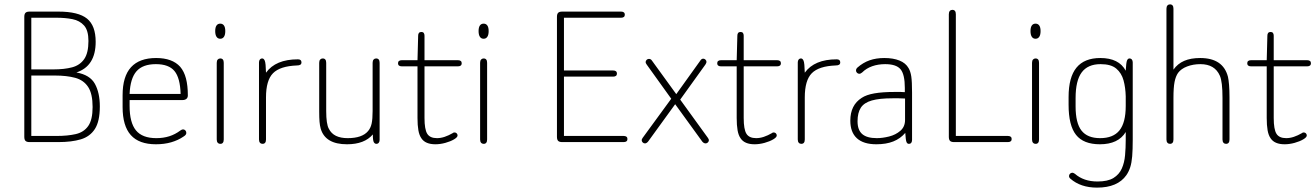

<svg xmlns="http://www.w3.org/2000/svg" viewBox="-20 -649 6008 877"><path d="M329 -318Q417 -347 417 -458Q417 -532 377.5 -564Q338 -596 247 -596H115Q102 -596 96.5 -590.5Q91 -585 91 -572V-24Q91 -11 96.5 -5.5Q102 0 115 0H247Q307 0 349 -12.5Q391 -25 413.5 -60Q436 -95 436 -163Q436 -225 413.5 -266Q391 -307 329 -318ZM123 -332V-568H239Q278 -568 311 -561.5Q344 -555 364 -532.5Q384 -510 384 -462Q384 -407 364.5 -379Q345 -351 309.5 -341.5Q274 -332 224 -332ZM123 -28V-304H231Q285 -304 323.5 -293.5Q362 -283 382.5 -252Q403 -221 403 -160Q403 -102 383 -73.5Q363 -45 326 -36.5Q289 -28 238 -28Z M572 -192H814Q825 -192 831.5 -197.5Q838 -203 838 -213Q838 -258 829.5 -290.5Q821 -323 803 -344Q767 -384 693 -384Q617 -384 578.5 -342Q540 -300 540 -214V-160Q540 -74 577.5 -32Q615 10 692 10Q730 10 761.5 1Q793 -8 818 -25Q826 -30 828.5 -34Q831 -38 831 -42Q831 -49 826.5 -53.5Q822 -58 816 -58Q811 -58 804 -53Q780 -35 753 -26.5Q726 -18 694 -18Q630 -18 601 -53.5Q572 -89 572 -165ZM805 -220H572Q575 -291 603.5 -323.5Q632 -356 692 -356Q751 -356 777 -324.5Q803 -293 805 -220Z M986 -541Q975 -541 969 -532.5Q963 -524 963 -507Q963 -490 969 -481Q975 -472 986 -472Q997 -472 1003 -481Q1009 -490 1009 -507Q1009 -524 1003 -532.5Q997 -541 986 -541ZM970 -12Q970 -2 974.5 3Q979 8 987 8Q994 8 998 3Q1002 -2 1002 -12V-362Q1002 -372 998 -377Q994 -382 986 -382Q979 -382 974.5 -377Q970 -372 970 -362Z M1195 -317Q1194 -361 1189.5 -371.5Q1185 -382 1178 -382Q1171 -382 1167 -377Q1163 -372 1163 -364V-12Q1163 -2 1167.5 3Q1172 8 1179 8Q1187 8 1191 3Q1195 -2 1195 -12V-204Q1195 -282 1227 -314.5Q1259 -347 1336 -350Q1347 -350 1352 -353.5Q1357 -357 1357 -364Q1357 -371 1353 -374.5Q1349 -378 1341 -378Q1239 -378 1195 -317Z M1683 -35Q1683 -7 1687.5 0.5Q1692 8 1699 8Q1706 8 1710 3Q1714 -2 1714 -10V-362Q1714 -372 1710 -377Q1706 -382 1698 -382Q1691 -382 1686.5 -377Q1682 -372 1682 -362V-142Q1682 -105 1677.5 -84.5Q1673 -64 1661 -50Q1634 -18 1568 -18Q1536 -18 1514.5 -28.5Q1493 -39 1482 -61Q1470 -82 1470 -142V-362Q1470 -372 1466 -377Q1462 -382 1454 -382Q1447 -382 1442.5 -377Q1438 -372 1438 -362V-139Q1438 -111 1439.5 -93Q1441 -75 1445 -61Q1466 10 1565 10Q1645 10 1683 -35Z M1887 -346V-110Q1887 -77 1891 -54Q1895 -31 1905 -17Q1923 10 1969 10Q1991 10 2014.5 3.5Q2038 -3 2054 -12.5Q2070 -22 2070 -30Q2070 -36 2066 -40Q2062 -44 2056 -44Q2055 -44 2052.5 -43.5Q2050 -43 2048 -41Q2029 -30 2011 -24Q1993 -18 1976 -18Q1944 -18 1931.5 -38Q1919 -58 1919 -110V-346H2072Q2080 -346 2084.5 -349.5Q2089 -353 2089 -360Q2089 -367 2084.5 -370.5Q2080 -374 2072 -374H1919V-486Q1919 -494 1915.5 -498.5Q1912 -503 1905 -503Q1890 -503 1890 -486L1887 -374H1815Q1807 -374 1802.5 -370.5Q1798 -367 1798 -360Q1798 -353 1802.5 -349.5Q1807 -346 1815 -346Z M2189 -541Q2178 -541 2172 -532.5Q2166 -524 2166 -507Q2166 -490 2172 -481Q2178 -472 2189 -472Q2200 -472 2206 -481Q2212 -490 2212 -507Q2212 -524 2206 -532.5Q2200 -541 2189 -541ZM2173 -12Q2173 -2 2177.5 3Q2182 8 2190 8Q2197 8 2201 3Q2205 -2 2205 -12V-362Q2205 -372 2201 -377Q2197 -382 2189 -382Q2182 -382 2177.5 -377Q2173 -372 2173 -362Z M2556 -568H2817Q2825 -568 2829.5 -571.5Q2834 -575 2834 -582Q2834 -589 2829.5 -592.5Q2825 -596 2817 -596H2548Q2535 -596 2529.5 -590.5Q2524 -585 2524 -572V-24Q2524 -11 2529.5 -5.5Q2535 0 2548 0H2829Q2837 0 2841.5 -3.5Q2846 -7 2846 -14Q2846 -21 2841.5 -24.5Q2837 -28 2829 -28H2556V-299H2781Q2789 -299 2793.5 -302.5Q2798 -306 2798 -313Q2798 -320 2793.5 -323.5Q2789 -327 2781 -327H2556Z M3046 -198 2916 -20Q2911 -13 2911 -9Q2911 -3 2915.5 1.5Q2920 6 2926 6Q2933 6 2940 -2L3064 -173L3188 -2Q3195 6 3203 6Q3209 6 3213.5 1.5Q3218 -3 3218 -9Q3218 -13 3213 -20L3087 -194L3202 -354Q3207 -362 3207 -366Q3207 -372 3202.5 -376.5Q3198 -381 3192 -381Q3184 -381 3178 -371L3069 -219L2958 -372Q2953 -380 2944 -380Q2938 -380 2933.5 -375.5Q2929 -371 2929 -365Q2929 -361 2934 -354Z M3345 -346V-110Q3345 -77 3349 -54Q3353 -31 3363 -17Q3381 10 3427 10Q3449 10 3472.5 3.5Q3496 -3 3512 -12.5Q3528 -22 3528 -30Q3528 -36 3524 -40Q3520 -44 3514 -44Q3513 -44 3510.5 -43.5Q3508 -43 3506 -41Q3487 -30 3469 -24Q3451 -18 3434 -18Q3402 -18 3389.5 -38Q3377 -58 3377 -110V-346H3530Q3538 -346 3542.5 -349.5Q3547 -353 3547 -360Q3547 -367 3542.5 -370.5Q3538 -374 3530 -374H3377V-486Q3377 -494 3373.5 -498.5Q3370 -503 3363 -503Q3348 -503 3348 -486L3345 -374H3273Q3265 -374 3260.5 -370.5Q3256 -367 3256 -360Q3256 -353 3260.5 -349.5Q3265 -346 3273 -346Z M3656 -317Q3655 -361 3650.5 -371.5Q3646 -382 3639 -382Q3632 -382 3628 -377Q3624 -372 3624 -364V-12Q3624 -2 3628.5 3Q3633 8 3640 8Q3648 8 3652 3Q3656 -2 3656 -12V-204Q3656 -282 3688 -314.5Q3720 -347 3797 -350Q3808 -350 3813 -353.5Q3818 -357 3818 -364Q3818 -371 3814 -374.5Q3810 -378 3802 -378Q3700 -378 3656 -317Z M4113 -228Q4102 -229 4094 -229Q4086 -229 4080 -229Q4074 -229 4067 -229Q4011 -229 3974 -222.5Q3937 -216 3916 -202Q3864 -169 3864 -98Q3864 -45 3894 -17.5Q3924 10 3983 10Q4028 10 4060.5 -3Q4093 -16 4115 -42Q4117 -9 4120.5 -0.5Q4124 8 4131 8Q4139 8 4142.5 3Q4146 -2 4146 -10V-226Q4146 -276 4142.5 -299.5Q4139 -323 4130 -338Q4117 -361 4088.5 -372.5Q4060 -384 4019 -384Q3982 -384 3952 -373.5Q3922 -363 3896 -340Q3890 -334 3890 -327Q3890 -321 3894.5 -316.5Q3899 -312 3905 -312Q3911 -312 3918 -318Q3937 -337 3964 -346.5Q3991 -356 4023 -356Q4074 -356 4093.5 -332.5Q4113 -309 4113 -247ZM4114 -199V-101Q4114 -70 4092.5 -51.5Q4071 -33 4041 -25.5Q4011 -18 3985 -18Q3940 -18 3918.5 -36.5Q3897 -55 3897 -95Q3897 -134 3912 -157Q3927 -180 3962 -190Q3997 -200 4057 -200Q4071 -200 4085.5 -200Q4100 -200 4114 -199Z M4346 -28V-584Q4346 -594 4342 -599Q4338 -604 4330 -604Q4323 -604 4318.5 -599Q4314 -594 4314 -584V-24Q4314 -11 4319.5 -5.5Q4325 0 4338 0H4584Q4592 0 4596.5 -3.5Q4601 -7 4601 -14Q4601 -21 4596.5 -24.5Q4592 -28 4584 -28Z M4710 -541Q4699 -541 4693 -532.5Q4687 -524 4687 -507Q4687 -490 4693 -481Q4699 -472 4710 -472Q4721 -472 4727 -481Q4733 -490 4733 -507Q4733 -524 4727 -532.5Q4721 -541 4710 -541ZM4694 -12Q4694 -2 4698.5 3Q4703 8 4711 8Q4718 8 4722 3Q4726 -2 4726 -12V-362Q4726 -372 4722 -377Q4718 -382 4710 -382Q4703 -382 4698.5 -377Q4694 -372 4694 -362Z M5122 -46V-11Q5122 26 5119 60Q5116 94 5104 121Q5092 148 5066 164Q5040 180 4993 180Q4930 180 4890 145Q4887 143 4884 141.5Q4881 140 4878 140Q4872 140 4867.5 144.5Q4863 149 4863 155Q4863 162 4869 167Q4916 208 4991 208Q5085 208 5125 151Q5136 135 5142.5 115Q5149 95 5151.5 65Q5154 35 5154 -11V-364Q5154 -372 5150 -377Q5146 -382 5139 -382Q5132 -382 5128 -373Q5124 -364 5122 -326Q5091 -384 5006 -384Q4933 -384 4897 -340Q4861 -296 4861 -206V-170Q4861 -76 4895 -33Q4929 10 5004 10Q5088 10 5122 -46ZM5122 -209V-165Q5122 -89 5093.5 -53.5Q5065 -18 5005 -18Q4947 -18 4920 -52.5Q4893 -87 4893 -163V-201Q4893 -281 4921 -318.5Q4949 -356 5007 -356Q5055 -356 5079 -335.5Q5103 -315 5112 -282Q5121 -249 5122 -209Z M5340 -331V-609Q5340 -619 5336 -624Q5332 -629 5324 -629Q5317 -629 5312.5 -624Q5308 -619 5308 -609V-12Q5308 -2 5312.5 3Q5317 8 5324 8Q5332 8 5336 3Q5340 -2 5340 -12V-202Q5340 -249 5345 -274.5Q5350 -300 5361 -316Q5375 -335 5402.5 -345.5Q5430 -356 5463 -356Q5529 -356 5552 -303Q5564 -276 5564 -202V-12Q5564 -2 5568.5 3Q5573 8 5580 8Q5588 8 5592 3Q5596 -2 5596 -12V-205Q5596 -237 5594 -261Q5592 -285 5589 -298Q5567 -384 5462 -384Q5419 -384 5389 -371Q5359 -358 5340 -331Z M5766 -346V-110Q5766 -77 5770 -54Q5774 -31 5784 -17Q5802 10 5848 10Q5870 10 5893.5 3.5Q5917 -3 5933 -12.5Q5949 -22 5949 -30Q5949 -36 5945 -40Q5941 -44 5935 -44Q5934 -44 5931.5 -43.5Q5929 -43 5927 -41Q5908 -30 5890 -24Q5872 -18 5855 -18Q5823 -18 5810.5 -38Q5798 -58 5798 -110V-346H5951Q5959 -346 5963.5 -349.5Q5968 -353 5968 -360Q5968 -367 5963.5 -370.5Q5959 -374 5951 -374H5798V-486Q5798 -494 5794.5 -498.5Q5791 -503 5784 -503Q5769 -503 5769 -486L5766 -374H5694Q5686 -374 5681.5 -370.5Q5677 -367 5677 -360Q5677 -353 5681.5 -349.5Q5686 -346 5694 -346Z"/></svg>

Font: Beiruti ExtraLight
Style: Regular
Weight: 250
Designer: Arlette Boutros
Foundry: Boutros
Version: Version 1.41